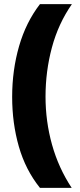

<svg xmlns="http://www.w3.org/2000/svg" viewBox="-20 -754 387 932"><path d="M39 -284Q39 -413 72.5 -529.5Q106 -646 174 -734H329Q263 -639 232 -523.5Q201 -408 201 -285Q201 -165 232.5 -52Q264 61 328 158H174Q104 71 71.5 -42.5Q39 -156 39 -284Z"/></svg>

Font: Noto Sans Lao UI SemCond Blk
Style: Regular
Weight: 900
Width: 4
Designer: Monotype Design Team
Foundry: Monotype Imaging Inc.
Version: Version 2.000; ttfautohint (v1.8.4.7-5d5b)